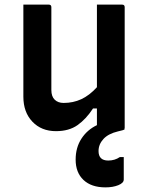

<svg xmlns="http://www.w3.org/2000/svg" viewBox="-20 -556 640 830"><path d="M191 -536Q202 -536 202 -525V-167Q202 -139 216.5 -125Q231 -111 255 -111Q296 -111 331 -127Q366 -143 399 -179V-536H508Q519 -536 519 -525V0H517L519 3Q514 7 490 12Q448 22 427 45Q406 68 406 97Q406 138 448 138Q476 138 498 123H515V220Q515 235 491.5 244.5Q468 254 436 254Q375 254 341 222Q307 190 307 134Q307 82 332 43.5Q357 5 399 -15V-87H382Q352 -41 315 -15Q278 11 222 11Q159 11 120 -30Q81 -71 81 -138V-536Z"/></svg>

Font: Recursive Mn Lnr St SmB
Style: Regular
Weight: 600
Monospace: yes
Version: Version 1.079;hotconv 1.0.112;makeotfexe 2.5.65598; ttfautoh